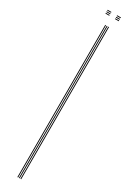

<svg xmlns="http://www.w3.org/2000/svg" viewBox="-234 -869 608 874"><g transform="rotate(30 70.0 -432.5)"><path d="M76 0V-800H80V0ZM60 0V-800H64V0ZM68 0V-800H72V0ZM85 -861V-865H105V-861ZM35 -861V-865H55V-861ZM35 -853V-857H55V-853ZM85 -853V-857H105V-853ZM35 -845V-849H55V-845ZM85 -845V-849H105V-845Z"/></g></svg>

Font: Big Shoulders Inline Display Thin
Style: Regular
Weight: 100
Designer: Patric King
Foundry: XO Type Co
Version: Version 1.000